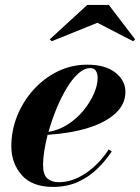

<svg xmlns="http://www.w3.org/2000/svg" viewBox="-20 -724 550 754"><path d="M362.5 -634.5 183 -562 175.5 -569.5 322.5 -704.5H407.5L510.5 -569.5L503 -562ZM149 -76Q149 -38 166 -23.2Q183 -8.5 210.5 -8.5Q263.5 -8.5 315.5 -43Q367.5 -77.5 407 -137L419 -129.5Q395.5 -94 363 -62Q330.5 -30 287 -10Q243.5 10 188 10Q106.5 10 65.5 -36.2Q24.5 -82.5 24.5 -150Q24.5 -211.5 47.5 -268.8Q70.5 -326 111.5 -371.5Q152.5 -417 206.5 -443.5Q260.5 -470 322.5 -470Q393.5 -470 433 -439Q472.5 -408 472.5 -363Q472.5 -315.5 434.5 -279.8Q396.5 -244 327.8 -222.2Q259 -200.5 167 -194.5Q158.5 -161 153.8 -130.8Q149 -100.5 149 -76ZM334.5 -456.5Q310.5 -456.5 286.5 -434.5Q262.5 -412.5 240.8 -376Q219 -339.5 201 -295.2Q183 -251 170.5 -206Q212 -213 247.2 -236Q282.5 -259 308.5 -291Q334.5 -323 349 -356.5Q363.5 -390 363.5 -418Q363.5 -433.5 357 -445Q350.5 -456.5 334.5 -456.5Z"/></svg>

Font: Bodoni* 16pt
Style: Bold Italic
Weight: 700
Italic angle: -13°
Version: Version 2.3